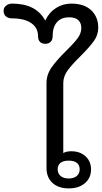

<svg xmlns="http://www.w3.org/2000/svg" viewBox="-140 -1035 565 1065"><path d="M118 -103V-574Q118 -621 146 -661Q174 -701 226 -752Q269 -794 290 -822Q311 -850 311 -880Q311 -908 294 -923.5Q277 -939 244 -939Q199 -939 175.5 -911.5Q152 -884 152 -834Q152 -814 141 -803Q130 -792 111 -792Q92 -792 81.5 -803Q71 -814 71 -834Q71 -881 33 -907Q-5 -933 -72 -933Q-94 -933 -107 -944Q-120 -955 -120 -975Q-120 -993 -106 -1004Q-92 -1015 -72 -1015Q60 -1015 111 -921Q132 -966 170.5 -990.5Q209 -1015 255 -1015Q327 -1015 366 -978Q405 -941 405 -881Q405 -841 380.5 -807Q356 -773 306 -723Q259 -677 235 -644Q211 -611 211 -574V-186Q228 -196 255 -196Q304 -196 334.5 -168Q365 -140 365 -95Q365 -48 331 -19Q297 10 242 10Q184 10 151 -20.5Q118 -51 118 -103ZM302 -96Q302 -119 286.5 -131.5Q271 -144 241 -144Q211 -144 195.5 -131.5Q180 -119 180 -96Q180 -73 196 -59Q212 -45 241 -45Q270 -45 286 -59Q302 -73 302 -96Z"/></svg>

Font: Kodchasan Medium
Style: Regular
Weight: 500
Designer: Katatrad Aksorn Co.,Ltd.
Foundry: Cadson Demak Co.,Ltd.
Version: Version 1.000; ttfautohint (v1.6)